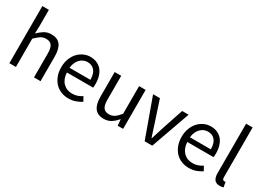

<svg xmlns="http://www.w3.org/2000/svg" viewBox="-20 -1550 3165 2317"><g transform="rotate(30 1562.0 -391.5)"><path d="M92 -796H183V-578L180 -465Q218 -503 260.5 -529.5Q303 -556 360 -556Q446 -556 486 -502.5Q526 -449 526 -344V0H435V-332Q435 -409 410.5 -443Q386 -477 332 -477Q290 -477 257.5 -456.5Q225 -436 183 -394V0H92Z M918 13Q864 13 816.5 -6Q769 -25 734 -61.5Q699 -98 678.5 -151Q658 -204 658 -271Q658 -337 678.5 -390Q699 -443 733 -479.5Q767 -516 811.5 -536Q856 -556 903 -556Q955 -556 995 -538Q1035 -520 1062.5 -487Q1090 -454 1104 -407Q1118 -360 1118 -302Q1118 -270 1115 -250H749Q753 -162 802 -111Q851 -60 929 -60Q970 -60 1002.5 -71.5Q1035 -83 1065 -103L1098 -43Q1063 -20 1018.5 -3.5Q974 13 918 13ZM1039 -315Q1039 -398 1003.5 -441Q968 -484 904 -484Q875 -484 848.5 -472.5Q822 -461 801 -439.5Q780 -418 766 -386.5Q752 -355 748 -315Z M1337 -543V-210Q1337 -134 1361 -100Q1385 -66 1439 -66Q1481 -66 1514 -87.5Q1547 -109 1586 -158V-543H1677V0H1601L1594 -85H1591Q1553 -40 1510.5 -13.5Q1468 13 1411 13Q1325 13 1285.5 -41Q1246 -95 1246 -199V-543Z M1781 -543H1876L1978 -234Q1991 -194 2003.5 -153.5Q2016 -113 2030 -74H2033Q2045 -113 2058 -153.5Q2071 -194 2083 -234L2186 -543H2276L2083 0H1977Z M2596 13Q2542 13 2494.5 -6Q2447 -25 2412 -61.5Q2377 -98 2356.5 -151Q2336 -204 2336 -271Q2336 -337 2356.5 -390Q2377 -443 2411 -479.5Q2445 -516 2489.5 -536Q2534 -556 2581 -556Q2633 -556 2673 -538Q2713 -520 2740.5 -487Q2768 -454 2782 -407Q2796 -360 2796 -302Q2796 -270 2793 -250H2427Q2431 -162 2480 -111Q2529 -60 2607 -60Q2648 -60 2680.5 -71.5Q2713 -83 2743 -103L2776 -43Q2741 -20 2696.5 -3.5Q2652 13 2596 13ZM2717 -315Q2717 -398 2681.5 -441Q2646 -484 2582 -484Q2553 -484 2526.5 -472.5Q2500 -461 2479 -439.5Q2458 -418 2444 -386.5Q2430 -355 2426 -315Z M3027 13Q2976 13 2953.5 -18.5Q2931 -50 2931 -108V-796H3022V-103Q3022 -81 3029.5 -72Q3037 -63 3048 -63Q3052 -63 3055.5 -63Q3059 -63 3067 -65L3080 5Q3070 9 3057.5 11Q3045 13 3027 13Z"/></g></svg>

Font: Kinto Sans
Style: Regular
Weight: 400
Designer: Authors: Ryoko NISHIZUKA  (kana & ideographs); Paul D. Hunt (Latin, Greek & Cyrillic); Wenlong ZHANG  (bopomofo); Sandol
Foundry: Adobe Systems Incorporated, ookami Inc.
Version: Version 0.001